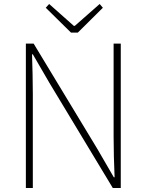

<svg xmlns="http://www.w3.org/2000/svg" viewBox="-20 -945 736 965"><path d="M110 0H145V-473C145 -542 143 -604 141 -672H145L228 -529L547 0H587V-726H551V-259C551 -191 553 -124 556 -54H552L469 -197L149 -726H110ZM210 -906 337 -781H371L497 -906L481 -925L356 -815H351L227 -925Z"/></svg>

Font: Kinto Sans Thin
Style: Regular
Weight: 100
Designer: Authors: Ryoko NISHIZUKA  (kana & ideographs); Paul D. Hunt (Latin, Greek & Cyrillic); Wenlong ZHANG  (bopomofo); Sandol
Foundry: Adobe Systems Incorporated, ookami Inc.
Version: Version 0.001